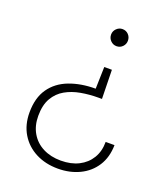

<svg xmlns="http://www.w3.org/2000/svg" viewBox="-133 -605 773 898"><g transform="rotate(20 253.5 -155.5)"><path d="M340 -318 343 -174H325Q281 -174 239 -166.5Q197 -159 163.5 -140Q130 -121 110 -86.5Q90 -52 90 2Q90 51 111.5 87.5Q133 124 171.5 143.5Q210 163 260 163Q311 163 348.5 144Q386 125 407 90.5Q428 56 428 9H472Q471 70 443 113.5Q415 157 367 180Q319 203 260 203Q198 203 149.5 178Q101 153 73.5 107.5Q46 62 46 1Q46 -72 78.5 -118.5Q111 -165 168.5 -187Q226 -209 299 -209L302 -318ZM322 -514Q340 -514 352 -501.5Q364 -489 364 -471Q364 -454 352 -441.5Q340 -429 322 -429Q305 -429 292.5 -441.5Q280 -454 280 -472Q280 -489 292.5 -501.5Q305 -514 322 -514Z"/></g></svg>

Font: DM Sans 16pt ExtraLight
Style: Regular
Weight: 250
Version: Version 4.004;gftools[0.9.30]